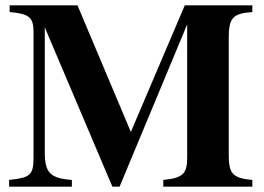

<svg xmlns="http://www.w3.org/2000/svg" viewBox="-20 -696 984 716"><path d="M678 -605V-109C678 -50 664 -32 589 -25V0H921V-25C841 -32 833 -53 833 -126V-554C833 -629 848 -646 921 -651V-676H669L468 -204L269 -676H16V-651C89 -645 105 -631 105 -577V-108C105 -43 92 -33 14 -25V0H248V-25C166 -31 147 -53 147 -129V-594L399 0H426Z"/></svg>

Font: XITS
Style: Bold
Weight: 700
Designer: MicroPress Inc., with final additions and corrections provided by Coen Hoffman, Elsevier (retired)
Version: Version 1.107